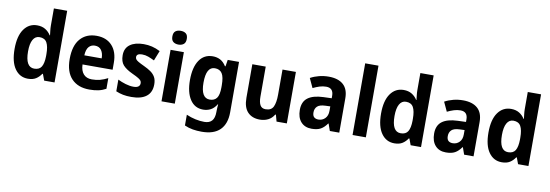

<svg xmlns="http://www.w3.org/2000/svg" viewBox="-67 -1263 5745 2005"><g transform="rotate(10 2805.0 -260.0)"><path d="M231 10Q144 10 92.5 -63Q41 -136 41 -273Q41 -410 93 -483Q145 -556 232 -556Q283 -556 319 -534Q355 -512 377 -476H381Q379 -497 375.5 -524Q372 -551 372 -579V-760H513V0H403L378 -67H372Q349 -32 316 -11Q283 10 231 10ZM278 -105Q332 -105 354.5 -142Q377 -179 378 -255V-277Q378 -357 355.5 -398Q333 -439 277 -439Q232 -439 208 -396Q184 -353 184 -272Q184 -105 278 -105Z M862 -556Q967 -556 1027 -490.5Q1087 -425 1087 -309V-236H768Q770 -170 801.5 -134.5Q833 -99 890 -99Q937 -99 976.5 -109.5Q1016 -120 1058 -142V-29Q1020 -8 978.5 1Q937 10 882 10Q762 10 694 -61Q626 -132 626 -269Q626 -411 689.5 -483.5Q753 -556 862 -556ZM862 -452Q823 -452 798 -424Q773 -396 770 -333H954Q954 -386 931 -419Q908 -452 862 -452Z M1542 -161Q1542 -76 1487 -33Q1432 10 1328 10Q1278 10 1240 2.5Q1202 -5 1164 -21V-145Q1202 -126 1247 -112.5Q1292 -99 1331 -99Q1367 -99 1383.5 -112Q1400 -125 1400 -147Q1400 -160 1394.5 -171Q1389 -182 1367 -196Q1345 -210 1297 -232Q1228 -264 1196 -300.5Q1164 -337 1164 -404Q1164 -479 1217 -517.5Q1270 -556 1362 -556Q1408 -556 1450 -546Q1492 -536 1537 -513L1495 -407Q1460 -424 1429 -435.5Q1398 -447 1363 -447Q1305 -447 1305 -409Q1305 -397 1312 -386.5Q1319 -376 1340 -363.5Q1361 -351 1404 -331Q1445 -312 1476 -290.5Q1507 -269 1524.5 -238.5Q1542 -208 1542 -161Z M1718 -760Q1752 -760 1773 -743.5Q1794 -727 1794 -687Q1794 -648 1772.5 -631Q1751 -614 1718 -614Q1684 -614 1662.5 -631Q1641 -648 1641 -687Q1641 -727 1662 -743.5Q1683 -760 1718 -760ZM1788 -546V0H1647V-546Z M2094 -556Q2138 -556 2173.5 -537.5Q2209 -519 2236 -476H2242L2253 -546H2373V-11Q2373 111 2308 175.5Q2243 240 2114 240Q2064 240 2019.5 232.5Q1975 225 1932 206V92Q1980 113 2029 123.5Q2078 134 2124 134Q2177 134 2204 104Q2231 74 2231 9V-1Q2231 -19 2232.5 -38Q2234 -57 2235 -72H2232Q2204 -27 2168 -8.5Q2132 10 2089 10Q2000 10 1950.5 -65Q1901 -140 1901 -271Q1901 -406 1951.5 -481Q2002 -556 2094 -556ZM2137 -437Q2045 -437 2045 -269Q2045 -105 2139 -105Q2188 -105 2213 -138Q2238 -171 2238 -253V-273Q2238 -362 2213.5 -399.5Q2189 -437 2137 -437Z M2976 -546V0H2867L2848 -70H2841Q2817 -29 2777.5 -9.5Q2738 10 2690 10Q2608 10 2561 -39.5Q2514 -89 2514 -190V-546H2656V-227Q2656 -168 2673.5 -137.5Q2691 -107 2731 -107Q2792 -107 2813 -152Q2834 -197 2834 -281V-546Z M3323 -557Q3424 -557 3478 -509Q3532 -461 3532 -364V0H3432L3406 -74H3402Q3371 -30 3335 -10Q3299 10 3239 10Q3167 10 3126 -36Q3085 -82 3085 -163Q3085 -250 3140.5 -291.5Q3196 -333 3305 -337L3392 -340V-366Q3392 -449 3315 -449Q3280 -449 3246.5 -438.5Q3213 -428 3176 -410L3130 -509Q3172 -532 3221.5 -544.5Q3271 -557 3323 -557ZM3341 -252Q3280 -250 3255 -226Q3230 -202 3230 -162Q3230 -127 3247 -112Q3264 -97 3293 -97Q3335 -97 3363.5 -126Q3392 -155 3392 -206V-254Z M3814 0H3673V-760H3814Z M4117 10Q4030 10 3978.5 -63Q3927 -136 3927 -273Q3927 -410 3979 -483Q4031 -556 4118 -556Q4169 -556 4205 -534Q4241 -512 4263 -476H4267Q4265 -497 4261.5 -524Q4258 -551 4258 -579V-760H4399V0H4289L4264 -67H4258Q4235 -32 4202 -11Q4169 10 4117 10ZM4164 -105Q4218 -105 4240.5 -142Q4263 -179 4264 -255V-277Q4264 -357 4241.5 -398Q4219 -439 4163 -439Q4118 -439 4094 -396Q4070 -353 4070 -272Q4070 -105 4164 -105Z M4747 -557Q4848 -557 4902 -509Q4956 -461 4956 -364V0H4856L4830 -74H4826Q4795 -30 4759 -10Q4723 10 4663 10Q4591 10 4550 -36Q4509 -82 4509 -163Q4509 -250 4564.5 -291.5Q4620 -333 4729 -337L4816 -340V-366Q4816 -449 4739 -449Q4704 -449 4670.5 -438.5Q4637 -428 4600 -410L4554 -509Q4596 -532 4645.5 -544.5Q4695 -557 4747 -557ZM4765 -252Q4704 -250 4679 -226Q4654 -202 4654 -162Q4654 -127 4671 -112Q4688 -97 4717 -97Q4759 -97 4787.5 -126Q4816 -155 4816 -206V-254Z M5256 10Q5169 10 5117.5 -63Q5066 -136 5066 -273Q5066 -410 5118 -483Q5170 -556 5257 -556Q5308 -556 5344 -534Q5380 -512 5402 -476H5406Q5404 -497 5400.5 -524Q5397 -551 5397 -579V-760H5538V0H5428L5403 -67H5397Q5374 -32 5341 -11Q5308 10 5256 10ZM5303 -105Q5357 -105 5379.5 -142Q5402 -179 5403 -255V-277Q5403 -357 5380.5 -398Q5358 -439 5302 -439Q5257 -439 5233 -396Q5209 -353 5209 -272Q5209 -105 5303 -105Z"/></g></svg>

Font: Noto Sans Gujarati UI SemiCondensed
Style: Bold
Weight: 700
Width: 4
Designer: Jelle Bosma - Monotype Design Team, Universal Thirst
Foundry: Monotype Imaging Inc.
Version: Version 2.106; ttfautohint (v1.8.4.7-5d5b)